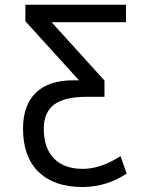

<svg xmlns="http://www.w3.org/2000/svg" viewBox="-20 -544 610 794"><path d="M306.6 -211.9 85 -456.1V-524.4H501V-452.1H193.4L412.1 -210.9V-143.6H337.9Q246.1 -143.6 203.6 -111.3Q161.1 -79.1 161.1 -11.7Q161.1 68.4 203.1 111.3Q245.1 154.3 322.3 154.3Q396.5 154.3 478.5 101.6L503.9 173.8Q421.9 228.5 322.3 229.5Q204.1 229.5 139.6 167Q75.2 104.5 75.2 -11.7Q75.2 -109.4 128.4 -160.6Q181.6 -211.9 282.2 -211.9Z"/></svg>

Font: irohakakuC Regular
Style: Regular
Weight: 400
Designer: [Source Han Sans]
Ryoko NISHIZUKA Ë•øÂ°öÊ∂ºÂ≠ê (kana & ideographs); Paul D. Hunt (Latin, Greek & Cyrillic); Wenlong ZHAN
Version: Version 1.001.20160904